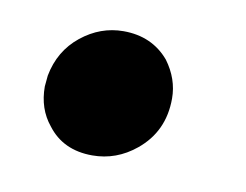

<svg xmlns="http://www.w3.org/2000/svg" viewBox="-37 -217 353 275"><g transform="rotate(10 139.5 -79.5)"><path d="M110.5 12Q68 12 45 -18.5Q26.5 -41 26.5 -73.5L28 -89.5Q35 -126.5 62.8 -148.8Q90.5 -171 124 -171Q165.5 -171 190.5 -141.5Q209 -116.5 209 -88Q209 -40 173.5 -11Q145.5 12 110.5 12Z"/></g></svg>

Font: Lucymar Sans
Style: Bold Italic
Weight: 700
Italic angle: -10°
Foundry: The League of Moveable Type (original font) / Main changes by Cristiano Sobral with portions from Mirco Monsees
Version: Version 2.00;August 30, 2020;FontCreator 13.0.0.2681 64-bit